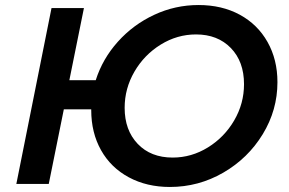

<svg xmlns="http://www.w3.org/2000/svg" viewBox="-20 -732 1149 764"><path d="M1084 -405Q1084 -294 1025.5 -198Q967 -102 868.5 -45Q770 12 656 12Q564 12 492.5 -26.5Q421 -65 382 -134.5Q343 -204 343 -294V-297H234L174 0H45L185 -700H314L256 -413H361Q388 -498 449 -566Q510 -634 593.5 -673Q677 -712 770 -712Q863 -712 934 -673.5Q1005 -635 1044.5 -565Q1084 -495 1084 -405ZM951 -397Q951 -487 898.5 -541Q846 -595 760 -595Q685 -595 619.5 -554.5Q554 -514 515 -447Q476 -380 476 -303Q476 -214 528 -159.5Q580 -105 667 -105Q742 -105 807.5 -145.5Q873 -186 912 -253Q951 -320 951 -397Z"/></svg>

Font: Montserrat Alternates SemiBold
Style: Italic
Weight: 600
Italic angle: -11.3°
Designer: Julieta Ulanovsky
Foundry: Julieta Ulanovsky
Version: Version 7.200